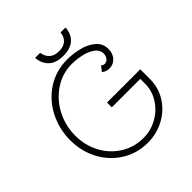

<svg xmlns="http://www.w3.org/2000/svg" viewBox="-226 -1006 1188 1188"><g transform="rotate(-45 367.5 -412.5)"><path d="M678 -335V-253Q678 -172 637.5 -110Q597 -48 531.5 -14Q466 20 392 20Q297 20 221.5 -27Q146 -74 103.5 -154Q61 -234 61 -330Q61 -430 105 -514.5Q149 -599 226.5 -648.5Q304 -698 401 -698Q451 -698 503 -685.5Q555 -673 591.5 -642.5Q628 -612 628 -563Q628 -523 605 -498Q582 -473 546 -473Q530 -473 517.5 -478.5Q505 -484 498 -491L524 -524Q532 -514 547 -514Q564 -514 575.5 -528.5Q587 -543 587 -563Q587 -597 556.5 -618.5Q526 -640 483 -649Q440 -658 402 -658Q319 -658 250.5 -612.5Q182 -567 142.5 -491.5Q103 -416 103 -329Q103 -244 141 -173Q179 -102 245 -61Q311 -20 392 -20Q457 -20 513 -51.5Q569 -83 602.5 -136Q636 -189 636 -251V-293H387V-335ZM268 -845H312Q316 -812 338.5 -790.5Q361 -769 403 -769Q443 -769 465.5 -790Q488 -811 490 -845H534Q530 -790 496.5 -760Q463 -730 402 -730Q338 -730 305 -761Q272 -792 268 -845Z"/></g></svg>

Font: Bellota Light
Style: Regular
Weight: 300
Designer: Kemie Guaida
Foundry: Kemie Guaida
Version: Version 4.001